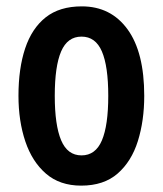

<svg xmlns="http://www.w3.org/2000/svg" viewBox="-20 -573 512 603"><path d="M433 -272Q433 -194 413 -130Q393 -66 349.5 -28Q306 10 235 10Q168 10 124.5 -27.5Q81 -65 59.5 -129Q38 -193 38 -272Q38 -358 59 -421Q80 -484 123.5 -518.5Q167 -553 237 -553Q328 -553 380.5 -481Q433 -409 433 -272ZM152 -272Q152 -180 172 -132.5Q192 -85 236 -85Q280 -85 300 -132Q320 -179 320 -272Q320 -365 300 -411.5Q280 -458 236 -458Q192 -458 172 -411.5Q152 -365 152 -272Z"/></svg>

Font: Noto Sans Khmer UI ExtraCondensed SemiBold
Style: Regular
Weight: 600
Width: 2
Designer: Danh Hong and the Monotype Design Team
Foundry: Monotype Imaging Inc.
Version: Version 2.002; ttfautohint (v1.8.4.7-5d5b)